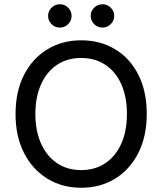

<svg xmlns="http://www.w3.org/2000/svg" viewBox="-20 -875 765 905"><path d="M362.5 10Q273.3 10 203.3 -32.9Q133.3 -75.8 93.3 -153.8Q53.3 -231.7 53.3 -337.5Q53.3 -444.2 93.3 -522.1Q133.3 -600 203.3 -642.5Q273.3 -685 362.5 -685Q452.5 -685 522.5 -642.9Q592.5 -600.8 632.1 -522.9Q671.7 -445 671.7 -337.5Q671.7 -231.7 631.7 -153.3Q591.7 -75 522.1 -32.5Q452.5 10 362.5 10ZM362.5 -73.3Q428.3 -73.3 477.1 -106.3Q525.8 -139.2 552.1 -198.8Q578.3 -258.3 578.3 -337.5Q578.3 -417.5 552.1 -477.1Q525.8 -536.7 477.1 -569.2Q428.3 -601.7 362.5 -601.7Q296.7 -601.7 248.3 -569.2Q200 -536.7 173.3 -477.1Q146.7 -417.5 146.7 -337.5Q146.7 -258.3 173.3 -198.8Q200 -139.2 248.3 -106.3Q296.7 -73.3 362.5 -73.3ZM463.3 -745Q440 -745 423.8 -761.2Q407.5 -777.5 407.5 -800Q407.5 -822.5 423.8 -838.8Q440 -855 463.3 -855Q485.8 -855 502.1 -838.8Q518.3 -822.5 518.3 -800Q518.3 -777.5 502.1 -761.2Q485.8 -745 463.3 -745ZM261.7 -745Q239.2 -745 222.9 -761.2Q206.7 -777.5 206.7 -800Q206.7 -822.5 222.9 -838.8Q239.2 -855 261.7 -855Q285 -855 301.2 -838.8Q317.5 -822.5 317.5 -800Q317.5 -777.5 301.2 -761.2Q285 -745 261.7 -745Z"/></svg>

Font: Funnel Sans Light
Style: Regular
Weight: 400
Version: Version 1.000